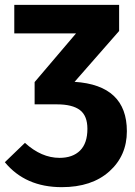

<svg xmlns="http://www.w3.org/2000/svg" viewBox="-32 -551 557 793"><path d="M276 -213Q492 -199 492 -9Q492 92 419.5 157Q347 222 223 222Q73 222 -12 119L71 39Q139 101 214 101Q268 101 298.5 71Q329 41 329 -19Q329 -73 298 -96.5Q267 -120 203 -120H111V-212L282 -413H27V-531H460V-423Z"/></svg>

Font: Fira Sans
Style: Bold
Weight: 700
Designer: bBox Type GmbH & Carrois Corporate GbR & Edenspiekermann AG
Foundry: bBox Type GmbH & Carrois Corporate GbR & Edenspiekermann AG
Version: Version 4.301;PS 004.301;hotconv 1.0.88;makeotf.lib2.5.64775